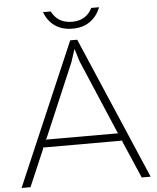

<svg xmlns="http://www.w3.org/2000/svg" viewBox="-63 -1036 891 1089"><g transform="rotate(-5 382.5 -491.5)"><path d="M173.8 -261.2H589.8L584 -267.1L405.8 -686L383.8 -756.8H381.8L358.9 -686L180.2 -266.1ZM402.8 -810.1 750 0H699.2L606.9 -213.9L608.9 -217.8H154.8L157.2 -212.9L65.9 0H15.1L362.8 -810.1ZM498 -982.9H542Q523.4 -933.1 482.9 -904.1Q442.4 -875 382.8 -875Q322.3 -875 282 -903.6Q241.7 -932.1 223.1 -982.9H267.1Q301.8 -914.1 382.8 -914.1Q463.9 -914.1 498 -982.9Z"/></g></svg>

Font: Sinkin Sans 200 X Light
Style: Regular
Weight: 200
Designer: Keith Bates
Foundry: K-Type
Version: Sinkin Sans (version 1.0)  by Keith Bates   •   © 2014   www